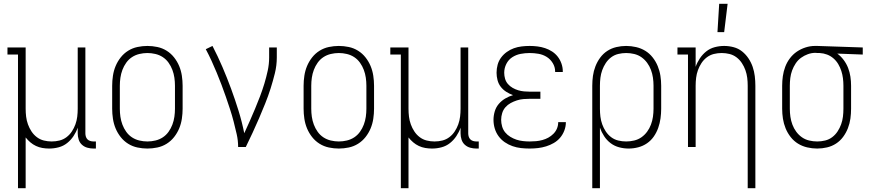

<svg xmlns="http://www.w3.org/2000/svg" viewBox="-20 -768 4540 1003"><path d="M74 215V-483H19V-520H114V-200Q114 -179 116.5 -158.5Q119 -138 126 -118.5Q133 -99 144.5 -81.5Q156 -64 172.5 -51.5Q189 -39 209 -34Q229 -29 250 -29Q271 -29 291 -34Q311 -39 327.5 -51.5Q344 -64 355.5 -81.5Q367 -99 374 -118.5Q381 -138 383.5 -158.5Q386 -179 386 -200V-520H426V-71Q426 -63 428.5 -54.5Q431 -46 437 -40Q443 -34 451.5 -31.5Q460 -29 468 -29H481V8H468Q452 8 436 3.5Q420 -1 408 -12Q396 -23 391 -39Q386 -55 386 -71V-101Q378 -78 364 -57Q350 -36 330.5 -20.5Q311 -5 286.5 1.5Q262 8 237 8Q219 8 201.5 5Q184 2 168 -5.5Q152 -13 138.5 -24.5Q125 -36 114 -50V215Z M750 8Q724 8 698 2.5Q672 -3 649.5 -17Q627 -31 610.5 -52Q594 -73 584 -97Q574 -121 570 -147.5Q566 -174 566 -200V-320Q566 -346 570 -372.5Q574 -399 584 -423Q594 -447 610.5 -468Q627 -489 649.5 -503Q672 -517 698 -522.5Q724 -528 750 -528Q776 -528 802 -522.5Q828 -517 850.5 -503Q873 -489 889.5 -468Q906 -447 916 -423Q926 -399 930 -372.5Q934 -346 934 -320V-200Q934 -174 930 -147.5Q926 -121 916 -97Q906 -73 889.5 -52Q873 -31 850.5 -17Q828 -3 802 2.5Q776 8 750 8ZM750 -29Q771 -29 792 -34Q813 -39 830.5 -50.5Q848 -62 860.5 -79.5Q873 -97 880.5 -117Q888 -137 891 -158Q894 -179 894 -200V-320Q894 -341 891 -362Q888 -383 880.5 -403Q873 -423 860.5 -440.5Q848 -458 830.5 -469.5Q813 -481 792 -486Q771 -491 750 -491Q729 -491 708 -486Q687 -481 669.5 -469.5Q652 -458 639.5 -440.5Q627 -423 619.5 -403Q612 -383 609 -362Q606 -341 606 -320V-200Q606 -179 609 -158Q612 -137 619.5 -117Q627 -97 639.5 -79.5Q652 -62 669.5 -50.5Q687 -39 708 -34Q729 -29 750 -29Z M1224 0Q1224 -34 1216.5 -67Q1209 -100 1200.5 -133Q1192 -166 1181.5 -198Q1171 -230 1160 -262Q1149 -294 1137 -325.5Q1125 -357 1112 -388.5Q1099 -420 1085 -450.5Q1071 -481 1055 -511L1090 -528Q1118 -474 1142 -418Q1166 -362 1187 -305Q1208 -248 1226 -190Q1244 -132 1256 -72Q1271 -104 1285 -136Q1299 -168 1312.5 -200Q1326 -232 1338.5 -265Q1351 -298 1361 -331Q1371 -364 1378.5 -398.5Q1386 -433 1386 -468V-520H1426V-468Q1426 -426 1416 -385.5Q1406 -345 1393.5 -305.5Q1381 -266 1365.5 -227.5Q1350 -189 1333.5 -150.5Q1317 -112 1299.5 -74.5Q1282 -37 1264 0Z M1750 8Q1724 8 1698 2.5Q1672 -3 1649.5 -17Q1627 -31 1610.5 -52Q1594 -73 1584 -97Q1574 -121 1570 -147.5Q1566 -174 1566 -200V-320Q1566 -346 1570 -372.5Q1574 -399 1584 -423Q1594 -447 1610.5 -468Q1627 -489 1649.5 -503Q1672 -517 1698 -522.5Q1724 -528 1750 -528Q1776 -528 1802 -522.5Q1828 -517 1850.5 -503Q1873 -489 1889.5 -468Q1906 -447 1916 -423Q1926 -399 1930 -372.5Q1934 -346 1934 -320V-200Q1934 -174 1930 -147.5Q1926 -121 1916 -97Q1906 -73 1889.5 -52Q1873 -31 1850.5 -17Q1828 -3 1802 2.5Q1776 8 1750 8ZM1750 -29Q1771 -29 1792 -34Q1813 -39 1830.5 -50.5Q1848 -62 1860.5 -79.5Q1873 -97 1880.5 -117Q1888 -137 1891 -158Q1894 -179 1894 -200V-320Q1894 -341 1891 -362Q1888 -383 1880.5 -403Q1873 -423 1860.5 -440.5Q1848 -458 1830.5 -469.5Q1813 -481 1792 -486Q1771 -491 1750 -491Q1729 -491 1708 -486Q1687 -481 1669.5 -469.5Q1652 -458 1639.5 -440.5Q1627 -423 1619.5 -403Q1612 -383 1609 -362Q1606 -341 1606 -320V-200Q1606 -179 1609 -158Q1612 -137 1619.5 -117Q1627 -97 1639.5 -79.5Q1652 -62 1669.5 -50.5Q1687 -39 1708 -34Q1729 -29 1750 -29Z M2074 215V-483H2019V-520H2114V-200Q2114 -179 2116.5 -158.5Q2119 -138 2126 -118.5Q2133 -99 2144.5 -81.5Q2156 -64 2172.5 -51.5Q2189 -39 2209 -34Q2229 -29 2250 -29Q2271 -29 2291 -34Q2311 -39 2327.5 -51.5Q2344 -64 2355.5 -81.5Q2367 -99 2374 -118.5Q2381 -138 2383.5 -158.5Q2386 -179 2386 -200V-520H2426V-71Q2426 -63 2428.5 -54.5Q2431 -46 2437 -40Q2443 -34 2451.5 -31.5Q2460 -29 2468 -29H2481V8H2468Q2452 8 2436 3.5Q2420 -1 2408 -12Q2396 -23 2391 -39Q2386 -55 2386 -71V-101Q2378 -78 2364 -57Q2350 -36 2330.5 -20.5Q2311 -5 2286.5 1.5Q2262 8 2237 8Q2219 8 2201.5 5Q2184 2 2168 -5.5Q2152 -13 2138.5 -24.5Q2125 -36 2114 -50V215Z M2747 8Q2724 8 2701.5 5.5Q2679 3 2657.5 -4.5Q2636 -12 2617 -25Q2598 -38 2584.5 -56.5Q2571 -75 2564.5 -97Q2558 -119 2558 -142Q2558 -164 2564.5 -186Q2571 -208 2585.5 -225Q2600 -242 2619.5 -253.5Q2639 -265 2660 -271Q2641 -278 2624.5 -288.5Q2608 -299 2596 -314.5Q2584 -330 2579 -349.5Q2574 -369 2574 -388Q2574 -409 2579.5 -429.5Q2585 -450 2597.5 -467Q2610 -484 2627.5 -496.5Q2645 -509 2664.5 -516Q2684 -523 2705 -525.5Q2726 -528 2747 -528Q2767 -528 2787.5 -525.5Q2808 -523 2827.5 -516.5Q2847 -510 2864 -499Q2881 -488 2893.5 -472Q2906 -456 2913 -436Q2920 -416 2920 -396V-392H2880V-395Q2880 -418 2867.5 -438.5Q2855 -459 2835.5 -471Q2816 -483 2793 -487Q2770 -491 2747 -491Q2723 -491 2699.5 -486.5Q2676 -482 2656 -469Q2636 -456 2625 -434Q2614 -412 2614 -388Q2614 -372 2618.5 -356.5Q2623 -341 2633.5 -329Q2644 -317 2658 -309Q2672 -301 2687 -296.5Q2702 -292 2718 -290.5Q2734 -289 2750 -289H2803V-252H2750Q2732 -252 2714.5 -250.5Q2697 -249 2680 -243.5Q2663 -238 2647.5 -229.5Q2632 -221 2620.5 -208Q2609 -195 2603.5 -177.5Q2598 -160 2598 -142Q2598 -125 2603 -107.5Q2608 -90 2619 -76.5Q2630 -63 2645.5 -53.5Q2661 -44 2677.5 -38.5Q2694 -33 2712 -31Q2730 -29 2747 -29Q2764 -29 2780.5 -30.5Q2797 -32 2813.5 -36.5Q2830 -41 2844.5 -49Q2859 -57 2871 -69Q2883 -81 2889.5 -96.5Q2896 -112 2896 -129V-130H2936V-128Q2936 -107 2928 -86Q2920 -65 2906 -48.5Q2892 -32 2873 -21Q2854 -10 2833 -3.5Q2812 3 2790.5 5.5Q2769 8 2747 8Z M3074 215V-320Q3074 -346 3077.5 -371.5Q3081 -397 3090.5 -421.5Q3100 -446 3115.5 -467Q3131 -488 3152.5 -502Q3174 -516 3199.5 -522Q3225 -528 3251 -528Q3277 -528 3303 -522Q3329 -516 3351 -502.5Q3373 -489 3389.5 -468Q3406 -447 3416 -422.5Q3426 -398 3430 -372Q3434 -346 3434 -320V-200Q3434 -175 3430.5 -149.5Q3427 -124 3418.5 -100Q3410 -76 3395.5 -55Q3381 -34 3360 -19.5Q3339 -5 3314 1.5Q3289 8 3264 8Q3239 8 3214.5 1.5Q3190 -5 3170 -20Q3150 -35 3136 -56.5Q3122 -78 3114 -101V215ZM3251 -29Q3272 -29 3293 -34Q3314 -39 3331 -51Q3348 -63 3360.5 -80Q3373 -97 3380.5 -117Q3388 -137 3391 -158Q3394 -179 3394 -200V-320Q3394 -341 3391 -362Q3388 -383 3380.5 -403Q3373 -423 3360.5 -440Q3348 -457 3331 -469Q3314 -481 3293 -486Q3272 -491 3251 -491Q3230 -491 3209.5 -486Q3189 -481 3172.5 -468.5Q3156 -456 3144.5 -438.5Q3133 -421 3126 -401.5Q3119 -382 3116.5 -361.5Q3114 -341 3114 -320V-200Q3114 -179 3116.5 -158.5Q3119 -138 3126 -118.5Q3133 -99 3144.5 -81.5Q3156 -64 3172.5 -51.5Q3189 -39 3209.5 -34Q3230 -29 3251 -29Z M3886 215V-320Q3886 -341 3883.5 -361.5Q3881 -382 3874 -401.5Q3867 -421 3855.5 -438.5Q3844 -456 3827.5 -468.5Q3811 -481 3791 -486Q3771 -491 3750 -491Q3729 -491 3709 -486Q3689 -481 3672.5 -468.5Q3656 -456 3644.5 -438.5Q3633 -421 3626 -401.5Q3619 -382 3616.5 -361.5Q3614 -341 3614 -320V0H3574V-483H3519V-520H3614V-419Q3622 -442 3636 -463Q3650 -484 3669.5 -499.5Q3689 -515 3713.5 -521.5Q3738 -528 3763 -528Q3788 -528 3812.5 -521.5Q3837 -515 3856.5 -499.5Q3876 -484 3890 -463Q3904 -442 3912 -418.5Q3920 -395 3923 -370Q3926 -345 3926 -320V215ZM3728 -600 3737 -748H3781L3763 -600Z M4249 8Q4223 8 4197 2Q4171 -4 4149 -17.5Q4127 -31 4110.5 -52Q4094 -73 4084 -97.5Q4074 -122 4070 -148Q4066 -174 4066 -200V-320Q4066 -345 4069.5 -370Q4073 -395 4082 -419Q4091 -443 4106.5 -463.5Q4122 -484 4142.5 -498Q4163 -512 4187.5 -520Q4212 -528 4237 -528H4250L4487 -520V-483L4354 -488Q4373 -474 4387.5 -454.5Q4402 -435 4410.5 -413Q4419 -391 4422.5 -367.5Q4426 -344 4426 -320V-200Q4426 -174 4422.5 -148.5Q4419 -123 4409.5 -98.5Q4400 -74 4384.5 -53Q4369 -32 4347.5 -18Q4326 -4 4300.5 2Q4275 8 4249 8ZM4249 -29Q4270 -29 4290.5 -34Q4311 -39 4327.5 -51.5Q4344 -64 4355.5 -81.5Q4367 -99 4374 -118.5Q4381 -138 4383.5 -158.5Q4386 -179 4386 -200V-320Q4386 -340 4383.5 -359.5Q4381 -379 4375 -397.5Q4369 -416 4359 -433Q4349 -450 4334 -463Q4319 -476 4300.5 -483Q4282 -490 4262 -491H4250Q4248 -491 4245.5 -491.5Q4243 -492 4240 -492Q4220 -492 4200.5 -485Q4181 -478 4164.5 -466Q4148 -454 4136.5 -436.5Q4125 -419 4118 -400Q4111 -381 4108.5 -360.5Q4106 -340 4106 -320V-200Q4106 -179 4109 -158Q4112 -137 4119.5 -117Q4127 -97 4139.5 -80Q4152 -63 4169 -51Q4186 -39 4207 -34Q4228 -29 4249 -29Z"/></svg>

Font: Iosevka Curly Slab Extralight
Style: Regular
Weight: 200
Monospace: yes
Designer: Belleve Invis
Foundry: Belleve Invis
Version: Version 22.1.2; ttfautohint (v1.8.4)